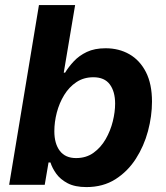

<svg xmlns="http://www.w3.org/2000/svg" viewBox="-20 -748 670 777"><path d="M329.7 9.1Q283.3 9.1 253.6 -6.5Q224 -22.2 207.6 -45.1Q191.2 -68.1 184.2 -90.5H176.4L161 0H17L137.6 -727.5H284L238 -454H243.5Q257.5 -477.3 278.8 -500Q300 -522.8 331.4 -537.8Q362.8 -552.7 407.3 -552.7Q461.3 -552.7 503.6 -528.5Q546 -504.2 570.6 -456.2Q595.1 -408.1 595.1 -336.8Q595.1 -278.4 578.9 -217.5Q562.6 -156.7 529.7 -105.4Q496.8 -54.2 446.9 -22.5Q396.9 9.1 329.7 9.1ZM287.9 -108.3Q328.8 -108.3 358.5 -129.7Q388.2 -151.1 407.7 -185Q427.1 -218.9 436.5 -257Q445.9 -295.1 445.9 -328.6Q445.9 -377.4 424.4 -406.4Q402.9 -435.4 357.8 -435.4Q318.8 -435.4 289.2 -415.6Q259.6 -395.8 239.8 -363.5Q220 -331.1 209.9 -292.6Q199.9 -254.2 199.9 -216.9Q199.9 -166.7 222.1 -137.5Q244.4 -108.3 287.9 -108.3Z"/></svg>

Font: Inter Variable
Style: Italic
Weight: 400
Italic angle: -9.39999°
Designer: Rasmus Andersson
Foundry: rsms
Version: Version 4.001;git-9221beed3